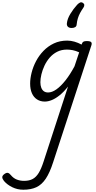

<svg xmlns="http://www.w3.org/2000/svg" viewBox="-224 -876 842 1688"><path d="M-19 792Q-71 792 -116 770Q-161 748 -189 715Q-204 696 -204 681.5Q-204 667 -184 653Q-167 641 -154.5 644Q-142 647 -129 663Q-106 691 -76.5 702.5Q-47 714 -12 714Q33 714 63.5 697.5Q94 681 116.5 644Q139 607 159 545L374 -115Q337 -68 301 -39Q265 -10 232 3.5Q199 17 170 17Q131 17 101.5 -2Q72 -21 56.5 -56.5Q41 -92 41 -141Q41 -186 54 -237.5Q67 -289 93 -338.5Q119 -388 158.5 -429Q198 -470 250 -494.5Q302 -519 367 -519Q399 -519 431.5 -509.5Q464 -500 493 -484L494 -487Q500 -504 509.5 -509.5Q519 -515 538 -515Q569 -515 577.5 -505.5Q586 -496 579 -476L244 548Q214 642 178.5 695Q143 748 95.5 770Q48 792 -19 792ZM199 -63Q233 -63 271.5 -90Q310 -117 351 -168.5Q392 -220 431 -293L472 -416Q441 -430 415 -435Q389 -440 364 -440Q316 -440 278 -420.5Q240 -401 212.5 -369Q185 -337 167 -298.5Q149 -260 140 -222Q131 -184 131 -153Q131 -125 139 -104.5Q147 -84 162 -73.5Q177 -63 199 -63ZM504 -851Q516 -844 517 -833Q518 -822 510 -810Q492 -784 480 -761.5Q468 -739 460.5 -715Q453 -691 450 -661Q449 -645 437 -637.5Q425 -630 406 -630Q384 -630 373 -641Q362 -652 364 -671Q368 -710 394.5 -754Q421 -798 455 -835Q469 -849 480.5 -854Q492 -859 504 -851Z"/></svg>

Font: Playwrite NL
Style: Regular
Weight: 400
Designer: Veronika Burian, José Scaglione
Foundry: TypeTogether
Version: Version 1.002